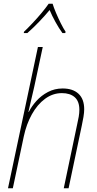

<svg xmlns="http://www.w3.org/2000/svg" viewBox="-20 -1013 522 1033"><path d="M23 0 184 -760H210L164 -545Q156 -511 148 -476.5Q140 -442 133 -411H135Q150 -441 176 -470Q202 -499 238 -518Q274 -537 317 -537Q372 -537 402.5 -508.5Q433 -480 433 -425Q433 -408 429 -383.5Q425 -359 420 -337L349 0H323L395 -343Q400 -364 403.5 -384.5Q407 -405 407 -422Q407 -468 382 -490Q357 -512 313 -512Q264 -512 222.5 -481.5Q181 -451 151.5 -398Q122 -345 108 -279L49 0ZM109 -842Q130 -862 155 -888.5Q180 -915 203 -942.5Q226 -970 242 -993H263Q269 -973 281 -944.5Q293 -916 307 -888Q321 -860 333 -842L331 -835H316Q297 -861 278.5 -894.5Q260 -928 247 -959Q223 -930 191 -896.5Q159 -863 127 -835H108Z"/></svg>

Font: Noto Sans SemiCondensed Thin
Style: Italic
Weight: 100
Width: 4
Italic angle: -12°
Designer: Monotype Design Team
Foundry: Monotype Imaging Inc.
Version: Version 2.013; ttfautohint (v1.8.4.7-5d5b)